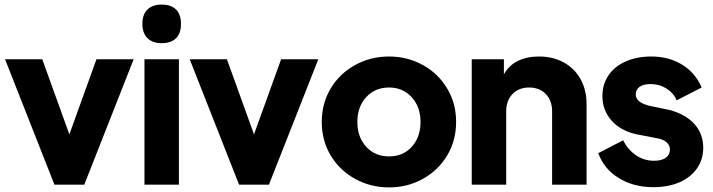

<svg xmlns="http://www.w3.org/2000/svg" viewBox="-20 -804 3103 836"><path d="M2 -546H164L282 -219L400 -546H562L347 0H217Z M609 -546H759V0H609ZM684 -784Q725 -784 746.5 -762.5Q768 -741 768 -700Q768 -659 746.5 -637.5Q725 -616 684 -616Q644 -616 622 -638Q600 -660 600 -700Q600 -741 622 -762.5Q644 -784 684 -784Z M806 -546H968L1086 -219L1204 -546H1366L1151 0H1021Z M1381 -273Q1381 -354 1420 -419Q1459 -484 1526.5 -521Q1594 -558 1674 -558Q1754 -558 1821 -521Q1888 -484 1927 -419Q1966 -354 1966 -273Q1966 -192 1927 -127Q1888 -62 1821 -25Q1754 12 1674 12Q1594 12 1526.5 -25Q1459 -62 1420 -127Q1381 -192 1381 -273ZM1674 -123Q1735 -123 1773 -165Q1811 -207 1811 -273Q1811 -339 1772.5 -381Q1734 -423 1674 -423Q1613 -423 1574.5 -381Q1536 -339 1536 -273Q1536 -207 1574.5 -165Q1613 -123 1674 -123Z M2034 -546H2174V-480Q2195 -519 2234.5 -538.5Q2274 -558 2327 -558Q2388 -558 2435 -532Q2482 -506 2508 -459Q2534 -412 2534 -351V0H2384V-319Q2384 -366 2356.5 -394.5Q2329 -423 2284 -423Q2239 -423 2211.5 -394.5Q2184 -366 2184 -319V0H2034Z M2585 -137 2693 -193Q2715 -151 2750 -127.5Q2785 -104 2828 -104Q2861 -104 2879 -117Q2897 -130 2897 -153Q2897 -171 2883 -184Q2869 -197 2841 -202L2748 -220Q2680 -236 2641.5 -280.5Q2603 -325 2603 -386Q2603 -437 2629.5 -476Q2656 -515 2704.5 -536.5Q2753 -558 2816 -558Q2892 -558 2950 -522.5Q3008 -487 3035 -423L2926 -367Q2913 -399 2882 -418.5Q2851 -438 2813 -438Q2782 -438 2765 -426Q2748 -414 2748 -393Q2748 -376 2762.5 -363.5Q2777 -351 2809 -343L2896 -325Q2966 -306 3004 -263.5Q3042 -221 3042 -161Q3042 -110 3015 -71Q2988 -32 2939 -10.5Q2890 11 2825 11Q2739 11 2674.5 -28.5Q2610 -68 2585 -137Z"/></svg>

Font: BLUETTI 2.0
Style: Bold
Weight: 700
Designer: Stijn de Vries
Foundry: tokotype
Version: Version 2.005;October 31, 2023;FontCreator 14.0.0.2814 64-bi